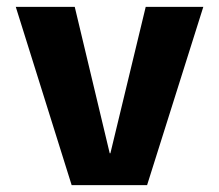

<svg xmlns="http://www.w3.org/2000/svg" viewBox="-20 -540 639 560"><path d="M198 -520 300 -93H302L405 -520H573L409 0H189L26 -520Z"/></svg>

Font: Mplus 1p ExtraBold
Style: Regular
Weight: 800
Version: Version 1.061